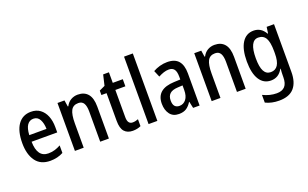

<svg xmlns="http://www.w3.org/2000/svg" viewBox="-105 -1277 3257 2033"><g transform="rotate(-20 1524.0 -260.0)"><path d="M242 -549Q303 -549 345 -518Q387 -487 409 -433Q431 -379 431 -308V-248H142Q145 -71 269 -71Q340 -71 408 -110V-25Q343 10 262 10Q152 10 98 -65.5Q44 -141 44 -266Q44 -403 96 -476Q148 -549 242 -549ZM242 -471Q198 -471 172.5 -434.5Q147 -398 143 -322H337Q336 -385 313 -428Q290 -471 242 -471Z M770 -550Q844 -550 883.5 -503Q923 -456 923 -360V0H825V-340Q825 -401 806.5 -432.5Q788 -464 746 -464Q687 -464 663 -418.5Q639 -373 639 -274V0H540V-540H619L630 -468H636Q657 -509 692.5 -529.5Q728 -550 770 -550Z M1219 -74Q1235 -74 1251 -77.5Q1267 -81 1282 -87V-9Q1264 0 1240.5 5Q1217 10 1191 10Q1130 10 1097 -27Q1064 -64 1064 -147V-460H1006V-510L1070 -540L1098 -659H1163V-540H1276V-460H1163V-152Q1163 -74 1219 -74Z M1469 0H1370V-760H1469Z M1778 -550Q1864 -550 1904.5 -502.5Q1945 -455 1945 -363V0H1872L1856 -74H1853Q1827 -32 1794.5 -11Q1762 10 1711 10Q1644 10 1609.5 -36.5Q1575 -83 1575 -154Q1575 -318 1775 -326L1847 -329V-361Q1847 -418 1827.5 -444Q1808 -470 1768 -470Q1739 -470 1710 -460.5Q1681 -451 1649 -434L1618 -507Q1653 -527 1694 -538.5Q1735 -550 1778 -550ZM1794 -259Q1731 -256 1703 -229.5Q1675 -203 1675 -154Q1675 -109 1693.5 -89Q1712 -69 1745 -69Q1790 -69 1819 -105.5Q1848 -142 1848 -210V-262Z M2311 -550Q2385 -550 2424.5 -503Q2464 -456 2464 -360V0H2366V-340Q2366 -401 2347.5 -432.5Q2329 -464 2287 -464Q2228 -464 2204 -418.5Q2180 -373 2180 -274V0H2081V-540H2160L2171 -468H2177Q2198 -509 2233.5 -529.5Q2269 -550 2311 -550Z M2751 -550Q2792 -550 2824.5 -531Q2857 -512 2882 -469H2887L2897 -540H2980V-1Q2980 115 2925.5 177.5Q2871 240 2756 240Q2671 240 2604 207V120Q2681 158 2759 158Q2819 158 2850 125Q2881 92 2881 19V4Q2881 -12 2882 -33.5Q2883 -55 2885 -73H2881Q2857 -30 2824 -10Q2791 10 2748 10Q2665 10 2619.5 -62Q2574 -134 2574 -267Q2574 -403 2620.5 -476.5Q2667 -550 2751 -550ZM2773 -464Q2675 -464 2675 -266Q2675 -168 2700 -121Q2725 -74 2776 -74Q2829 -74 2856 -116Q2883 -158 2883 -247V-271Q2883 -373 2856.5 -418.5Q2830 -464 2773 -464Z"/></g></svg>

Font: Noto Sans Malayalam Condensed Medium
Style: Regular
Weight: 500
Width: 3
Designer: Jelle Bosma - Monotype Design Team
Foundry: Monotype Imaging Inc.
Version: Version 2.104; ttfautohint (v1.8.4.7-5d5b)